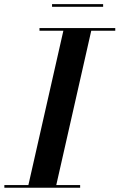

<svg xmlns="http://www.w3.org/2000/svg" viewBox="-62 -882 561 902"><path d="M68.5 0 238.5 -750H369.5L199.5 0ZM-41.5 0V-12.5H314.5V0ZM123.5 -737.5V-750H479.5V-737.5ZM182.5 -850V-862.5H422.5V-850Z"/></svg>

Font: Bodoni Moda 18pt SemiBold
Style: Italic
Weight: 600
Italic angle: -13°
Designer: Owen Earl
Foundry: indestructible type
Version: Version 2.005